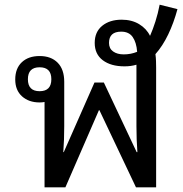

<svg xmlns="http://www.w3.org/2000/svg" viewBox="-20 -799 779 819"><path d="M170 0V-364Q160 -362 149 -362Q103 -362 74 -388Q45 -414 45 -460Q45 -507 73 -533.5Q101 -560 149 -560Q198 -560 226 -531.5Q254 -503 254 -450V-261Q254 -231 253 -204Q252 -177 250 -150H252L383 -447H423L563 -150H566Q564 -178 563 -205Q562 -232 562 -261V-523Q539 -516 511 -516Q453 -516 418.5 -542Q384 -568 384 -616Q384 -663 416 -689Q448 -715 499 -715Q542 -715 573.5 -696Q605 -677 620 -646Q632 -673 643 -707.5Q654 -742 661 -779L737 -760Q721 -701 697.5 -652Q674 -603 643 -568Q645 -554 645.5 -538Q646 -522 646 -510V0H560L404 -329H402L259 0ZM508 -567Q538 -567 565 -578Q562 -618 546 -641Q530 -664 497 -664Q445 -664 445 -616Q445 -592 462.5 -579.5Q480 -567 508 -567ZM149 -410Q199 -410 199 -461Q199 -512 149 -512Q99 -512 99 -461Q99 -410 149 -410Z"/></svg>

Font: Noto Sans Thai Looped
Style: Regular
Weight: 400
Designer: Sasikarn Vongin, Ben Mitchell
Foundry: The Fontpad Ltd
Version: Version 1.001; ttfautohint (v1.8.4.7-5d5b)